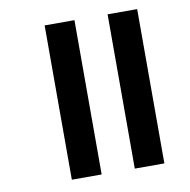

<svg xmlns="http://www.w3.org/2000/svg" viewBox="-75 -728 789 799"><g transform="rotate(-10 319.5 -328.0)"><path d="M431 -2H556V-654H431ZM165 -2H291V-654H165Z"/></g></svg>

Font: Noto Sans Tamil UI SemiBold
Style: Regular
Weight: 600
Designer: Jelle Bosma - Monotype Design Team
Foundry: Monotype Imaging Inc.
Version: Version 2.004